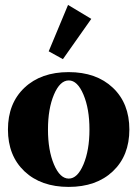

<svg xmlns="http://www.w3.org/2000/svg" viewBox="-20 -734 549 766"><path d="M231 -498 174.3 -529.3 251.5 -714.4 344.2 -658.7ZM430.2 -50.5Q364.3 11.7 253.9 11.7Q143.6 11.7 77.6 -50.5Q11.7 -112.8 11.7 -217.3Q11.7 -321.8 77.6 -384Q143.6 -446.3 253.9 -446.3Q364.3 -446.3 430.2 -384Q496.1 -321.8 496.1 -217.3Q496.1 -112.8 430.2 -50.5ZM254.4 -21.5Q289.1 -21.5 313 -78.1Q336.9 -134.8 336.9 -217.3Q336.9 -299.8 313 -356.4Q289.1 -413.1 254.4 -413.1Q219.2 -413.1 195.3 -356.7Q171.4 -300.3 171.4 -217.3Q171.4 -134.3 195.3 -77.9Q219.2 -21.5 254.4 -21.5Z"/></svg>

Font: Elstob Grade
Style: Regular
Weight: 400
Designer: Peter S. Baker
Version: Version 1.015